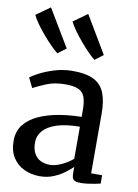

<svg xmlns="http://www.w3.org/2000/svg" viewBox="-96 -940 728 1014"><g transform="rotate(10 268.0 -433.0)"><path d="M188.9 11Q144.1 11 105.9 -6.5Q67.8 -24 44.5 -59.8Q21.3 -95.5 21.3 -150Q21.3 -200.5 48.7 -235.7Q76.2 -270.8 123.1 -292.5Q170.1 -314.2 229.5 -324.7Q289 -335.2 353.3 -336V-371.5Q353.3 -416.7 343.7 -442.6Q334.1 -468.4 309.5 -479.4Q284.9 -490.5 239.5 -490.5Q181.2 -490.5 137.4 -472Q93.6 -453.4 69.6 -440.6L43.9 -492.9Q54 -501.9 87.2 -519.6Q120.3 -537.4 167.3 -552.1Q214.3 -566.9 265.9 -566.9Q336.3 -566.9 377.6 -546.7Q418.8 -526.6 436.6 -483.2Q454.4 -439.8 454.4 -370.3V-51.1H513.4V-6.6Q502.3 -3.8 484.1 -0.3Q465.9 3.2 445.8 5.8Q425.6 8.4 408.7 8.4Q382.3 8.4 371.5 0.5Q360.7 -7.4 360.7 -37.1V-69Q348.2 -56.6 323.6 -37.6Q299 -18.6 264.8 -3.8Q230.6 11 188.9 11ZM232.5 -57.4Q259.2 -57.4 293.3 -73.1Q327.4 -88.8 353.3 -111.3V-283.3Q278.3 -282.9 229.8 -266.9Q181.3 -250.8 157.7 -223.6Q134.2 -196.4 134.2 -161.8Q134.2 -124.6 147 -101.6Q159.8 -78.6 182.1 -68Q204.4 -57.4 232.5 -57.4ZM168.3 -644.7Q153.8 -655.7 131.8 -677.8Q109.8 -699.8 86.8 -726.9Q63.8 -754 45.2 -780Q26.7 -806 18.8 -824.4L93.7 -877.5L212.9 -678L169.3 -644.7ZM367 -644.7Q352.6 -655.7 331.1 -677.5Q309.6 -699.3 287 -726.2Q264.3 -753.1 245.7 -779.1Q227.1 -805.2 218.5 -823.9L293.3 -877.5L411.9 -678L367.8 -644.7Z"/></g></svg>

Font: Merriweather Light
Style: Regular
Weight: 300
Designer: Eben Sorkin
Foundry: Eben Sorkin
Version: Version 2.100